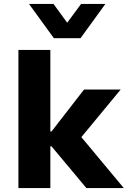

<svg xmlns="http://www.w3.org/2000/svg" viewBox="-20 -960 652 980"><path d="M74 0V-705H237V-289H243L409 -503H596L372 -232L377 -282L612 0H421L243 -213H237V0ZM255 -765 128 -940H253L323 -844L394 -940H518L391 -765Z"/></svg>

Font: Nunito Sans 7pt ExtraBold
Style: Regular
Weight: 800
Designer: Vernon Adams
Foundry: Vernon Adams
Version: Version 3.101;gftools[0.9.27]